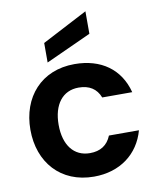

<svg xmlns="http://www.w3.org/2000/svg" viewBox="-90 -881 780 958"><g transform="rotate(-10 300.0 -402.0)"><path d="M179 -593 409 -698V-812L179 -692ZM309 -562C140 -562 36 -442 36 -277C36 -112 140 8 309 8C441 8 537 -65 569 -181H417C398 -134 362 -111 309 -111C228 -111 179 -174 179 -277C179 -380 228 -443 309 -443C363 -443 399 -420 417 -374H569C538 -494 444 -562 309 -562Z"/></g></svg>

Font: Matrixport Bold
Style: Regular
Weight: 600
Designer: Ninad Kale (Devanagari), Jonny Pinhorn (Latin)
Foundry: Indian Type Foundry
Version: Version 2.000;PS 1.0;hotconv 1.0.79;makeotf.lib2.5.61930; tt